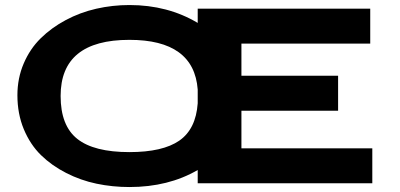

<svg xmlns="http://www.w3.org/2000/svg" viewBox="-20 -735 1603 770"><path d="M772.9 -700.2H1464.8V-560.1H948.2V-431.2H1335.9V-291H948.2V-140.1H1473.1V0H772.9V-53.2Q655.3 15.1 499 15.1Q431.2 15.1 367.2 1.7Q303.2 -11.7 245.4 -41.3Q187.5 -70.8 144.3 -113Q101.1 -155.3 75.4 -217Q49.8 -278.8 49.8 -353Q49.8 -421.4 75 -480.2Q100.1 -539.1 143.3 -581.5Q186.5 -624 243.7 -654.5Q300.8 -685.1 366 -700Q431.2 -714.8 499 -714.8Q652.8 -714.8 772.9 -643.1ZM223.1 -350.1Q223.1 -231 290 -178Q356.9 -125 499 -125Q632.8 -125 699.2 -171.1Q765.6 -217.3 772.9 -320.8V-376Q757.8 -575.2 499 -575.2Q223.1 -575.2 223.1 -350.1Z"/></svg>

Font: Messapia Bold
Style: Regular
Weight: 400
Designer: Luca Marsano
Foundry: Collletttivo
Version: Version 1.000;FEAKit 1.0